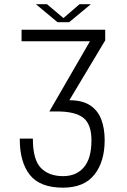

<svg xmlns="http://www.w3.org/2000/svg" viewBox="-20 -878 599 908"><path d="M278 9.5Q169.5 9.5 121.5 -50.5Q73.5 -110.5 73.5 -220.5V-222.5H135.5V-220.5Q135.5 -123 173.2 -84Q211 -45 278.5 -45Q341 -45 376.8 -87Q412.5 -129 412.5 -214Q412.5 -290.5 374 -320.8Q335.5 -351 250 -351H213.5L405.5 -683H82V-737.5H477.5V-687L308 -404Q369.5 -404 406.2 -379.8Q443 -355.5 459 -313Q475 -270.5 475 -215.5Q475 -113 426.2 -51.8Q377.5 9.5 278 9.5ZM150 -858H202.5L280 -792.5L356 -858H409.5L307 -773H252Z"/></svg>

Font: Epilogue Light
Style: Regular
Weight: 300
Designer: Tyler Finck
Foundry: Etcetera Type Co
Version: Version 2.111; ttfautohint (v1.8.3)